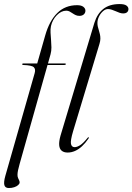

<svg xmlns="http://www.w3.org/2000/svg" viewBox="-42 -742 651 944"><path d="M167 -422.5 170.5 -430H277.5Q279.5 -430 280.8 -429.2Q282 -428.5 282 -427Q282 -425.5 281 -424.8Q280 -424 278.2 -423.2Q276.5 -422.5 274 -422.5ZM67 -426.5Q67 -428 68.5 -429Q70 -430 72 -430H141L180.5 -568.5Q201 -640 239.8 -678.2Q278.5 -716.5 337 -716.5Q357.5 -716.5 367.8 -708.5Q378 -700.5 378 -689.5Q378 -678.5 370 -671.2Q362 -664 348.5 -664Q338 -664 330 -667.8Q322 -671.5 314.8 -676.5Q307.5 -681.5 300.2 -685.5Q293 -689.5 284 -689.5Q259 -689.5 237.2 -667Q215.5 -644.5 208.5 -613.5Q205.5 -598.5 206.5 -581Q207.5 -563.5 209 -545.2Q210.5 -527 210.8 -509.2Q211 -491.5 206.5 -475L54.5 64Q49.5 81.5 46.8 94.5Q44 107.5 44 117.5Q44 127 46.8 133.2Q49.5 139.5 52 144.5Q54.5 149.5 54.5 155Q54.5 161.5 47.2 168Q40 174.5 28 178.5Q16 182.5 1.5 182.5Q-16.5 182.5 -20.5 168.2Q-24.5 154 -16 123.5L128.5 -382.5Q134 -402 124.2 -411.5Q114.5 -421 72.5 -422.5Q69.5 -422.5 68.2 -424Q67 -425.5 67 -426.5ZM546 -722Q569.5 -722 579.5 -714.8Q589.5 -707.5 589.5 -697.5Q589.5 -688 583 -682Q576.5 -676 563.5 -676Q555 -676 545.8 -679.2Q536.5 -682.5 527 -686.8Q517.5 -691 507.8 -694.2Q498 -697.5 489 -697.5Q476.5 -697.5 464.5 -687Q452.5 -676.5 444.8 -660.8Q437 -645 437 -629Q437 -619.5 439 -610.8Q441 -602 444 -593Q447 -584 449.2 -573.8Q451.5 -563.5 451.5 -552Q451.5 -540.5 447 -526L317.5 -97Q303.5 -50 307 -34.2Q310.5 -18.5 325 -18.5Q336.5 -18.5 351.5 -27.8Q366.5 -37 388 -63.5Q390 -66 391.2 -67Q392.5 -68 393.5 -67Q395 -66.5 394.8 -64.8Q394.5 -63 393 -60.5Q377.5 -38 361 -22.8Q344.5 -7.5 326.8 0.2Q309 8 290.5 8Q272 8 261.2 -1Q250.5 -10 249 -28.2Q247.5 -46.5 255.5 -75L422 -629.5Q436 -674.5 466.2 -698.2Q496.5 -722 546 -722Z"/></svg>

Font: Fraunces 120pt Light
Style: Italic
Weight: 300
Italic angle: -16°
Version: Version 1.000;[b76b70a41]